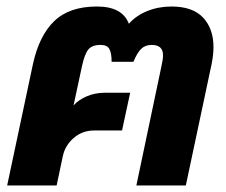

<svg xmlns="http://www.w3.org/2000/svg" viewBox="-20 -570 693 590"><path d="M81 -372Q100 -460 146.5 -505Q193 -550 278 -550Q356 -550 376 -497Q398 -522 432.5 -536Q467 -550 507 -550Q572 -550 604 -516Q636 -482 636 -425Q636 -401 630 -372L551 0H399L476 -366Q481 -388 481 -400Q481 -432 446 -432Q426 -432 413.5 -419.5Q401 -407 390 -380H323Q323 -407 316 -419.5Q309 -432 289 -432Q263 -432 251.5 -418Q240 -404 232 -367L206 -246Q221 -263 246.5 -274Q272 -285 302 -285H380L355 -169H269Q233 -169 206.5 -146Q180 -123 173 -90L154 0H2Z"/></svg>

Font: Prompt SemiBold
Style: Italic
Weight: 600
Italic angle: -12°
Designer: Katatrad Team
Foundry: CadsonDemak
Version: Version 1.001